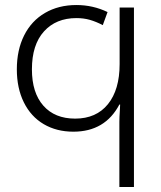

<svg xmlns="http://www.w3.org/2000/svg" viewBox="-20 -744 640 764"><path d="M455 -259Q455 -276 457 -306L458 -328H455Q398 -220 272 -220Q205 -220 154 -250Q103 -280 75 -336.5Q47 -393 47 -468Q47 -545 76 -603Q105 -661 159 -692.5Q213 -724 284 -724Q350 -724 408 -696L389 -644Q362 -658 337.5 -665Q313 -672 284 -672Q203 -672 155 -619Q107 -566 107 -468Q107 -375 152.5 -323.5Q198 -272 279 -272Q363 -272 409.5 -329.5Q456 -387 456 -489V-714H513V0H455Z"/></svg>

Font: Noto Sans Mono UI Light
Style: Regular
Weight: 300
Monospace: yes
Designer: Monotype Design team
Foundry: Monotype Imaging Inc.
Version: Version 1.000